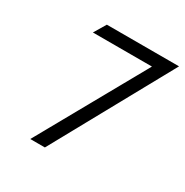

<svg xmlns="http://www.w3.org/2000/svg" viewBox="-137 -688 770 797"><g transform="rotate(30 248.5 -290.0)"><path d="M117 -518H400L113 -5H183L497 -575H151Z"/></g></svg>

Font: Charger Sport
Style: LitObl
Weight: 300
Designer: Jasper
Foundry: Cannot Into Space Fonts
Version: Version 1.1